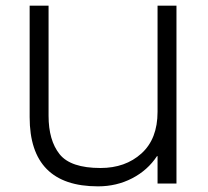

<svg xmlns="http://www.w3.org/2000/svg" viewBox="-20 -650 735 680"><path d="M605 -630V0H538V-97H536Q503 -47 448 -18.5Q393 10 327 10Q85 10 85 -235V-630H152V-240Q152 -153 191 -104Q230 -55 336 -55Q424 -55 481 -106.5Q538 -158 538 -254V-630Z"/></svg>

Font: Sinkin Sans 300 Light
Style: Regular
Weight: 300
Designer: Keith Bates
Foundry: K-Type
Version: Sinkin Sans (version 1.0)  by Keith Bates   •   © 2014   www